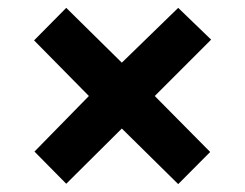

<svg xmlns="http://www.w3.org/2000/svg" viewBox="-20 -595 618 484"><path d="M287.1 -437 147 -575.2 65.9 -493.2 204.1 -353 66.9 -212.9 147 -131.8 287.1 -271 429.2 -130.9 509.8 -211.9 370.1 -353 512.2 -495.1 429.2 -575.2Z"/></svg>

Font: Noto Reveo Sans
Style: Regular
Weight: 800
Designer: Monotype Design Team
Foundry: Monotype Imaging Inc.
Version: Version 2.007